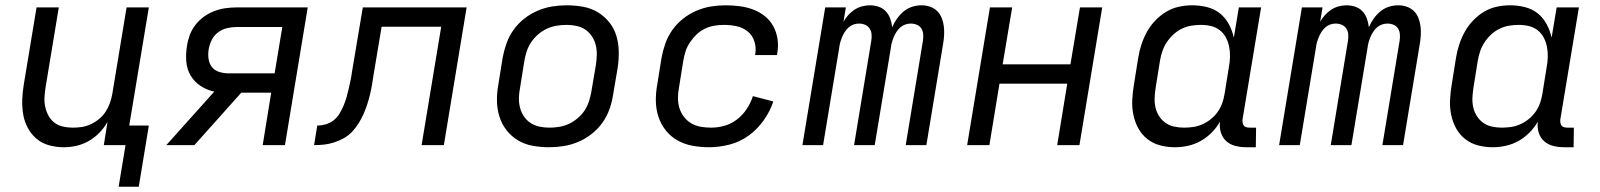

<svg xmlns="http://www.w3.org/2000/svg" viewBox="-20 -548 6040 725"><path d="M428 157 454 0H372L386 -88Q374 -66 355.5 -47Q337 -28 315 -15.5Q293 -3 269 2.5Q245 8 221 8Q192 8 165 0.5Q138 -7 118 -24Q98 -41 85 -65Q72 -89 67.5 -116.5Q63 -144 64 -172.5Q65 -201 70 -230L118 -520H202L152 -218Q149 -199 148 -180Q147 -161 151 -143.5Q155 -126 163.5 -110.5Q172 -95 186 -84.5Q200 -74 218 -70Q236 -66 255 -66Q272 -66 289 -68.5Q306 -71 323 -79Q340 -87 354.5 -99Q369 -111 379 -126.5Q389 -142 395 -159Q401 -176 404 -193L458 -520H542L468 -74H542L504 157Z M714 0H608L789 -202Q761 -208 737.5 -223.5Q714 -239 700 -262.5Q686 -286 683.5 -315Q681 -344 686 -374Q689 -395 696.5 -415.5Q704 -436 718 -454Q732 -472 750 -485Q768 -498 789 -506Q810 -514 831 -517Q852 -520 873 -520H1142L1056 0H972L1004 -198H891ZM1017 -271 1046 -446H873Q855 -446 836.5 -441.5Q818 -437 803 -425.5Q788 -414 779.5 -397Q771 -380 768 -362Q765 -344 767.5 -326Q770 -308 780 -295Q790 -282 807.5 -276.5Q825 -271 843 -271Z M1166 0 1178 -74Q1194 -74 1210 -78.5Q1226 -83 1239.5 -93.5Q1253 -104 1262 -119Q1271 -134 1277.5 -149.5Q1284 -165 1288.5 -180.5Q1293 -196 1296.5 -212Q1300 -228 1303.5 -244Q1307 -260 1309 -276L1350 -520H1742L1656 0H1572L1646 -447H1421L1391 -268Q1388 -249 1385 -230Q1382 -211 1377.5 -192.5Q1373 -174 1367 -155Q1361 -136 1353 -118Q1345 -100 1334.5 -83Q1324 -66 1310 -51Q1296 -36 1278 -26Q1260 -16 1241 -10Q1222 -4 1203.5 -2Q1185 0 1166 0Z M2054 8Q2022 8 1991.5 2.5Q1961 -3 1936 -18Q1911 -33 1893 -56Q1875 -79 1866 -107.5Q1857 -136 1856.5 -167Q1856 -198 1862 -230L1878 -330Q1883 -357 1892.5 -384Q1902 -411 1919 -435Q1936 -459 1959.5 -477.5Q1983 -496 2010 -507.5Q2037 -519 2064.5 -523.5Q2092 -528 2119 -528Q2151 -528 2181.5 -522.5Q2212 -517 2237 -502Q2262 -487 2280.5 -464Q2299 -441 2307.5 -412.5Q2316 -384 2316.5 -353Q2317 -322 2312 -290L2295 -190Q2291 -163 2281.5 -136Q2272 -109 2255 -85Q2238 -61 2214.5 -42.5Q2191 -24 2164 -12.5Q2137 -1 2109 3.5Q2081 8 2054 8ZM2054 -66Q2073 -66 2091.5 -69Q2110 -72 2127.5 -80Q2145 -88 2161 -101.5Q2177 -115 2187.5 -131Q2198 -147 2204 -165.5Q2210 -184 2213 -202L2230 -302Q2233 -322 2233.5 -341Q2234 -360 2229.5 -378Q2225 -396 2215 -411Q2205 -426 2190.5 -436Q2176 -446 2157.5 -450Q2139 -454 2120 -454Q2101 -454 2082.5 -451Q2064 -448 2046 -440Q2028 -432 2012.5 -418.5Q1997 -405 1986 -389Q1975 -373 1969 -354.5Q1963 -336 1960 -318L1944 -218Q1940 -198 1939.5 -179Q1939 -160 1943.5 -142Q1948 -124 1958 -109Q1968 -94 1983 -84Q1998 -74 2016.5 -70Q2035 -66 2054 -66Z M2658 8Q2626 8 2595.5 2.5Q2565 -3 2539 -17.5Q2513 -32 2494.5 -55Q2476 -78 2466.5 -106.5Q2457 -135 2456.5 -166.5Q2456 -198 2462 -230L2478 -330Q2483 -357 2492.5 -384Q2502 -411 2519 -435Q2536 -459 2559.5 -477.5Q2583 -496 2610 -507.5Q2637 -519 2664.5 -523.5Q2692 -528 2719 -528Q2747 -528 2773.5 -524.5Q2800 -521 2824 -512Q2848 -503 2868 -487Q2888 -471 2900 -449Q2912 -427 2916 -400.5Q2920 -374 2915 -347L2914 -340H2831L2832 -344Q2836 -369 2828.5 -392Q2821 -415 2803 -429.5Q2785 -444 2761.5 -449Q2738 -454 2713 -454Q2696 -454 2677.5 -451Q2659 -448 2641.5 -439.5Q2624 -431 2610 -417.5Q2596 -404 2585 -387.5Q2574 -371 2568.5 -353.5Q2563 -336 2560 -318L2544 -218Q2540 -198 2540 -178Q2540 -158 2545.5 -140Q2551 -122 2562.5 -107Q2574 -92 2590 -82.5Q2606 -73 2625.5 -69.5Q2645 -66 2665 -66Q2690 -66 2715.5 -73Q2741 -80 2763 -97Q2785 -114 2800 -137Q2815 -160 2823 -185L2900 -165Q2888 -128 2864 -94Q2840 -60 2807 -36Q2774 -12 2734.5 -2Q2695 8 2658 8Z M3010 0 3096 -520H3174L3165 -466Q3173 -480 3183.5 -491.5Q3194 -503 3207 -511.5Q3220 -520 3235 -524Q3250 -528 3264 -528Q3282 -528 3298 -522.5Q3314 -517 3325 -505Q3336 -493 3341.5 -477.5Q3347 -462 3349 -445Q3356 -462 3367 -477.5Q3378 -493 3392.5 -505Q3407 -517 3424.5 -522.5Q3442 -528 3460 -528Q3477 -528 3492.5 -522.5Q3508 -517 3519 -506Q3530 -495 3536 -480Q3542 -465 3544 -448.5Q3546 -432 3545 -415Q3544 -398 3541 -381L3478 0H3400L3465 -394Q3467 -406 3466 -418.5Q3465 -431 3459 -440.5Q3453 -450 3442 -454.5Q3431 -459 3419 -459Q3409 -459 3398.5 -455.5Q3388 -452 3379.5 -444.5Q3371 -437 3365 -427.5Q3359 -418 3355 -408.5Q3351 -399 3348 -388.5Q3345 -378 3344 -368L3283 0H3205L3270 -394Q3272 -406 3271 -418.5Q3270 -431 3263.5 -440.5Q3257 -450 3246.5 -454.5Q3236 -459 3223 -459Q3213 -459 3203 -455.5Q3193 -452 3184.5 -444.5Q3176 -437 3170 -427.5Q3164 -418 3160 -408.5Q3156 -399 3153 -388.5Q3150 -378 3149 -368L3088 0Z M3632 0 3718 -520H3802L3766 -305H4022L4058 -520H4142L4056 0H3972L4010 -232H3754L3716 0Z M4417 8Q4388 8 4361 1Q4334 -6 4312.5 -23Q4291 -40 4278 -64Q4265 -88 4259.5 -115.5Q4254 -143 4255.5 -172Q4257 -201 4262 -230L4278 -330Q4282 -355 4290 -379.5Q4298 -404 4310.5 -427Q4323 -450 4342 -470Q4361 -490 4383.5 -503.5Q4406 -517 4431.5 -522.5Q4457 -528 4482 -528Q4511 -528 4538.5 -521Q4566 -514 4586.5 -497.5Q4607 -481 4620 -457Q4633 -433 4639 -406L4658 -520H4742L4672 -98Q4671 -92 4672 -85.5Q4673 -79 4676.5 -74Q4680 -69 4686.5 -67.5Q4693 -66 4700 -66H4723L4722 8H4687Q4665 8 4645 3Q4625 -2 4610.5 -15Q4596 -28 4590 -48Q4584 -68 4587 -89Q4574 -66 4555 -47Q4536 -28 4513.5 -15.5Q4491 -3 4466 2.5Q4441 8 4417 8ZM4451 -66Q4468 -66 4485.5 -68.5Q4503 -71 4520 -78.5Q4537 -86 4552 -98Q4567 -110 4578 -125.5Q4589 -141 4595 -158Q4601 -175 4604 -193L4620 -293Q4624 -313 4624.5 -332.5Q4625 -352 4621.5 -370.5Q4618 -389 4609.5 -405.5Q4601 -422 4586.5 -433.5Q4572 -445 4553.5 -449.5Q4535 -454 4515 -454Q4497 -454 4478.5 -451Q4460 -448 4442.5 -439.5Q4425 -431 4410.5 -417.5Q4396 -404 4385.5 -388Q4375 -372 4369 -354Q4363 -336 4360 -318L4344 -218Q4341 -199 4340 -180Q4339 -161 4343 -143Q4347 -125 4356.5 -110Q4366 -95 4380.5 -84.5Q4395 -74 4413.5 -70Q4432 -66 4451 -66Z M4810 0 4896 -520H4974L4965 -466Q4973 -480 4983.5 -491.5Q4994 -503 5007 -511.5Q5020 -520 5035 -524Q5050 -528 5064 -528Q5082 -528 5098 -522.5Q5114 -517 5125 -505Q5136 -493 5141.5 -477.5Q5147 -462 5149 -445Q5156 -462 5167 -477.5Q5178 -493 5192.5 -505Q5207 -517 5224.5 -522.5Q5242 -528 5260 -528Q5277 -528 5292.5 -522.5Q5308 -517 5319 -506Q5330 -495 5336 -480Q5342 -465 5344 -448.5Q5346 -432 5345 -415Q5344 -398 5341 -381L5278 0H5200L5265 -394Q5267 -406 5266 -418.5Q5265 -431 5259 -440.5Q5253 -450 5242 -454.5Q5231 -459 5219 -459Q5209 -459 5198.5 -455.5Q5188 -452 5179.5 -444.5Q5171 -437 5165 -427.5Q5159 -418 5155 -408.5Q5151 -399 5148 -388.5Q5145 -378 5144 -368L5083 0H5005L5070 -394Q5072 -406 5071 -418.5Q5070 -431 5063.5 -440.5Q5057 -450 5046.5 -454.5Q5036 -459 5023 -459Q5013 -459 5003 -455.5Q4993 -452 4984.5 -444.5Q4976 -437 4970 -427.5Q4964 -418 4960 -408.5Q4956 -399 4953 -388.5Q4950 -378 4949 -368L4888 0Z M5617 8Q5588 8 5561 1Q5534 -6 5512.5 -23Q5491 -40 5478 -64Q5465 -88 5459.5 -115.5Q5454 -143 5455.5 -172Q5457 -201 5462 -230L5478 -330Q5482 -355 5490 -379.5Q5498 -404 5510.5 -427Q5523 -450 5542 -470Q5561 -490 5583.5 -503.5Q5606 -517 5631.5 -522.5Q5657 -528 5682 -528Q5711 -528 5738.5 -521Q5766 -514 5786.5 -497.5Q5807 -481 5820 -457Q5833 -433 5839 -406L5858 -520H5942L5872 -98Q5871 -92 5872 -85.5Q5873 -79 5876.5 -74Q5880 -69 5886.5 -67.5Q5893 -66 5900 -66H5923L5922 8H5887Q5865 8 5845 3Q5825 -2 5810.5 -15Q5796 -28 5790 -48Q5784 -68 5787 -89Q5774 -66 5755 -47Q5736 -28 5713.5 -15.5Q5691 -3 5666 2.5Q5641 8 5617 8ZM5651 -66Q5668 -66 5685.5 -68.5Q5703 -71 5720 -78.5Q5737 -86 5752 -98Q5767 -110 5778 -125.5Q5789 -141 5795 -158Q5801 -175 5804 -193L5820 -293Q5824 -313 5824.5 -332.5Q5825 -352 5821.5 -370.5Q5818 -389 5809.5 -405.5Q5801 -422 5786.5 -433.5Q5772 -445 5753.5 -449.5Q5735 -454 5715 -454Q5697 -454 5678.5 -451Q5660 -448 5642.5 -439.5Q5625 -431 5610.5 -417.5Q5596 -404 5585.5 -388Q5575 -372 5569 -354Q5563 -336 5560 -318L5544 -218Q5541 -199 5540 -180Q5539 -161 5543 -143Q5547 -125 5556.5 -110Q5566 -95 5580.5 -84.5Q5595 -74 5613.5 -70Q5632 -66 5651 -66Z"/></svg>

Font: Iosevka Extended
Style: Italic
Weight: 400
Width: 7
Italic angle: -9°
Monospace: yes
Designer: Belleve Invis
Foundry: Belleve Invis
Version: Version 32.5.0; ttfautohint (v1.8.4)